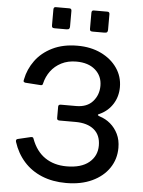

<svg xmlns="http://www.w3.org/2000/svg" viewBox="-62 -1003 792 1062"><g transform="rotate(5 333.5 -472.0)"><path d="M292 -941V-854Q292 -845 288 -841Q284 -837 273 -837H208Q198 -837 195 -840.5Q192 -844 192 -852V-940Q192 -954 204 -954H280Q292 -954 292 -941ZM503 -941V-854Q503 -845 499 -841Q495 -837 484 -837H419Q409 -837 406 -840.5Q403 -844 403 -852V-940Q403 -954 415 -954H491Q503 -954 503 -941ZM345 10Q270 10 210.5 -14.5Q151 -39 110.5 -84.5Q70 -130 50 -192Q46 -206 57 -209L129 -226Q135 -227 139 -226Q143 -225 145 -218Q170 -150 220 -116Q270 -82 340 -82Q421 -82 464.5 -118Q508 -154 508 -212Q508 -270 471 -300.5Q434 -331 368 -331H279Q265 -331 265 -343V-407Q265 -419 279 -419H364Q424 -419 456 -455Q488 -491 488 -542Q488 -596 449.5 -630Q411 -664 344 -664Q297 -664 261 -645.5Q225 -627 202.5 -596.5Q180 -566 171 -528Q170 -522 167.5 -519.5Q165 -517 159 -517L72 -523Q65 -525 63 -528Q61 -531 64 -542Q75 -598 110 -646Q145 -694 204 -723Q263 -752 343 -752Q417 -752 474 -724.5Q531 -697 563.5 -650Q596 -603 596 -544Q596 -492 570 -450.5Q544 -409 499 -388Q488 -384 488 -380.5Q488 -377 499 -373Q532 -363 558.5 -340.5Q585 -318 601 -285Q617 -252 617 -209Q617 -146 583.5 -96.5Q550 -47 489 -18.5Q428 10 345 10Z"/></g></svg>

Font: Libre Franklin Medium
Style: Regular
Weight: 500
Designer: Pablo Impallari, Rodrigo Fuenzalida, Nhung Nguyen
Foundry: Impallari Type
Version: Version 3.000